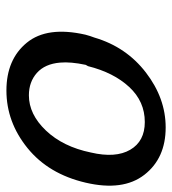

<svg xmlns="http://www.w3.org/2000/svg" viewBox="11 -538 536 598"><g transform="rotate(90 279.0 -239.0)"><path d="M88 -237Q92 -252 97 -265Q126 -364 206 -425.5Q286 -487 377 -487Q473 -487 524.5 -420.5Q576 -354 549 -238Q522 -122 441 -56.5Q360 9 262 9Q165 9 113 -54.5Q61 -118 88 -237ZM186 -245 182 -238Q172 -191 175 -158Q179 -111 207 -86Q235 -61 277 -61Q336 -61 386.5 -114Q437 -167 455 -254Q473 -331 446.5 -376.5Q420 -422 360 -422Q296 -422 251 -373.5Q206 -325 186 -245Z"/></g></svg>

Font: Coval
Style: Italic
Weight: 400
Foundry: Context Ltd
Version: Version 001.000